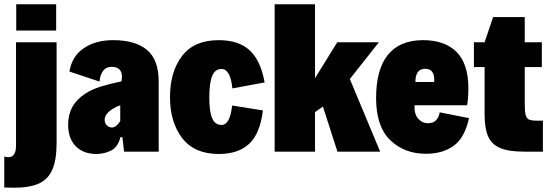

<svg xmlns="http://www.w3.org/2000/svg" viewBox="-40 -710 2577 899"><path d="M36 -690H223V-567H36ZM-20 23Q-10 26 -1 26Q35 26 35 -28V-512H225V-40Q225 40 204.5 85.5Q184 131 140.5 150Q97 169 24 169Q-4 169 -20 168Z M703 -328V0H541L533 -68H524Q512 -20 479 -4.5Q446 11 412 11Q350 11 314.5 -25.5Q279 -62 279 -127Q279 -220 360 -272Q391 -292 433 -305Q475 -318 529 -329Q531 -343 531 -350Q531 -397 483 -397Q456 -397 442 -377Q428 -357 426 -328L285 -375Q297 -447 352.5 -484.5Q408 -522 490 -522Q593 -522 648 -476.5Q703 -431 703 -328ZM523 -143V-217Q507 -212 489 -201Q450 -177 450 -149Q450 -133 460.5 -123Q471 -113 484 -113Q504 -113 523 -143Z M756 -255Q756 -374 812.5 -448Q869 -522 984 -522Q1078 -522 1129.5 -474Q1181 -426 1199 -324L1048 -296Q1039 -387 997 -387Q967 -387 953.5 -354.5Q940 -322 940 -253Q940 -187 953.5 -156Q967 -125 997 -125Q1037 -125 1047 -216L1191 -193Q1178 -85 1127 -37Q1076 11 984 11Q870 11 813 -63.5Q756 -138 756 -255Z M1540 0 1472 -211 1435 -185V0H1246V-690H1435V-344L1539 -512H1734L1598 -340L1740 0Z M2156 -157Q2136 -65 2084.5 -27.5Q2033 10 1954 10Q1853 10 1787 -54Q1721 -118 1721 -251Q1721 -385 1776.5 -453.5Q1832 -522 1941 -522Q2043 -522 2098 -466.5Q2153 -411 2153 -297Q2153 -246 2147 -217H1901Q1899 -176 1918 -154.5Q1937 -133 1965 -133Q2009 -133 2019 -184ZM1905 -326H1993Q1997 -388 1951 -388Q1905 -388 1905 -326Z M2229 -176V-396H2179V-512H2229L2269 -630H2417V-512H2497V-396H2417V-224Q2417 -187 2421.5 -171Q2426 -155 2437.5 -150Q2449 -145 2476 -145H2502V0H2414Q2340 0 2300.5 -17.5Q2261 -35 2245 -72.5Q2229 -110 2229 -176Z"/></svg>

Font: Decalotype Black
Style: Regular
Weight: 900
Designer: Alfredo Marco Pradil
Foundry: Alfredo Marco Pradil
Version: Version 1.0